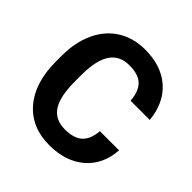

<svg xmlns="http://www.w3.org/2000/svg" viewBox="-191 -874 1035 1035"><g transform="rotate(45 327.0 -356.0)"><path d="M621.6 -236.8Q613.3 -122.1 536.9 -56.2Q460.4 9.8 335.4 9.8Q198.7 9.8 120.4 -82.3Q42 -174.3 42 -335V-378.4Q42 -481 78.1 -559.1Q114.3 -637.2 181.4 -679Q248.5 -720.7 337.4 -720.7Q460.4 -720.7 535.6 -654.8Q610.8 -588.9 622.6 -469.7H476.1Q470.7 -538.6 437.7 -569.6Q404.8 -600.6 337.4 -600.6Q264.2 -600.6 227.8 -548.1Q191.4 -495.6 190.4 -385.3V-331.5Q190.4 -216.3 225.3 -163.1Q260.3 -109.9 335.4 -109.9Q403.3 -109.9 436.8 -140.9Q470.2 -171.9 475.1 -236.8Z"/></g></svg>

Font: Roboto-o
Style: o-Bold
Weight: 700
Designer: Google
Version: Version 2.134; 2016; ttfautohint (v1.6)